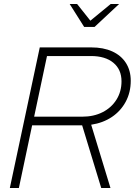

<svg xmlns="http://www.w3.org/2000/svg" viewBox="-20 -936 671 956"><path d="M29 0 178 -700H434Q495 -700 539 -680Q583 -660 607 -622.5Q631 -585 631 -534Q631 -476 606 -429.5Q581 -383 537 -353.5Q493 -324 434 -315L530 0H484L389 -312H140L74 0ZM150 -355H389Q447 -355 491 -377.5Q535 -400 560 -440Q585 -480 585 -531Q585 -590 544.5 -623.5Q504 -657 433 -657H214ZM399 -802 327 -916H364L430 -833L531 -916H573L451 -802Z"/></svg>

Font: Red Hat Display
Style: Italic
Weight: 300
Italic angle: -12°
Designer: Pentagram, MCKL
Foundry: Pentagram, MCKL
Version: Version 1.023